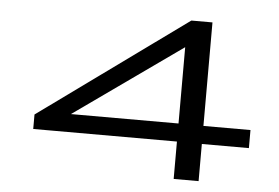

<svg xmlns="http://www.w3.org/2000/svg" viewBox="-47 -688 1094 752"><g transform="rotate(5 500.0 -312.0)"><path d="M661 0H759V-146H944V-217H759V-624H676L96 -204V-147H661ZM238 -218 661 -518V-218Z"/></g></svg>

Font: Inconsolata UltraExpanded
Style: Regular
Weight: 400
Width: 9
Monospace: yes
Designer: Raph Levien, Cyreal, Brenton Simpson
Foundry: Raph Levien, Cyreal, Google
Version: Version 3.100